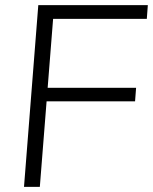

<svg xmlns="http://www.w3.org/2000/svg" viewBox="-20 -732 600 752"><path d="M154 -388H513L509 -335H149ZM136 0H74L130 -712H559L555 -658H188Z"/></svg>

Font: Muli Light
Style: Italic
Weight: 300
Italic angle: -4.541°
Designer: Vernon Adams
Foundry: Vernon Adams
Version: Version 2.100; ttfautohint (v1.8.1.43-b0c9)